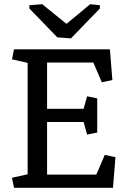

<svg xmlns="http://www.w3.org/2000/svg" viewBox="-20 -896 622 916"><path d="M204.6 -314V-63H439.5L480 -157.2L530.8 -146L519 0H46.9L37.1 -47.9L111.8 -64.5V-596.2L37.1 -612.8L46.9 -660.6H504.4L516.1 -514.2L465.8 -503.4L425.3 -597.7H204.6V-377H378.9L395.5 -436.5L443.8 -426.8V-263.7L395.5 -253.9L378.9 -314ZM120.1 -871.1 181.2 -876 297.4 -782.2 410.2 -876 456.5 -871.1V-855.5L318.4 -712.9L253.4 -717.8L120.1 -855.5Z"/></svg>

Font: NoticiaText-Regular
Style: Regular
Weight: 400
Designer: JM Sole
Foundry: JM Sole
Version: Version 1.003